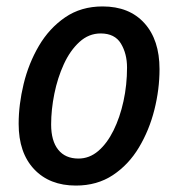

<svg xmlns="http://www.w3.org/2000/svg" viewBox="-20 -568 554 597"><path d="M216 9Q134 9 86 -42Q38 -93 38 -183Q38 -243 53.5 -307Q69 -371 101 -425.5Q133 -480 182.5 -514Q232 -548 299 -548Q382 -548 429 -496Q476 -444 476 -353Q476 -290 460 -226.5Q444 -163 412 -109.5Q380 -56 331 -23.5Q282 9 216 9ZM224 -75Q258 -75 285.5 -98.5Q313 -122 333 -162.5Q353 -203 364 -253.5Q375 -304 375 -358Q375 -401 356 -432.5Q337 -464 293 -464Q256 -464 227 -437.5Q198 -411 178.5 -368.5Q159 -326 149 -276.5Q139 -227 139 -181Q139 -130 161 -102.5Q183 -75 224 -75Z"/></svg>

Font: Noto Sans SemiCondensed Medium
Style: Italic
Weight: 500
Width: 4
Italic angle: -12°
Designer: Monotype Design Team
Foundry: Monotype Imaging Inc.
Version: Version 2.013; ttfautohint (v1.8.4.7-5d5b)